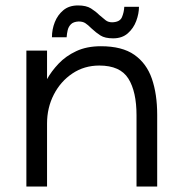

<svg xmlns="http://www.w3.org/2000/svg" viewBox="-20 -682 662 706"><path d="M482 4V-258Q482 -345 452 -393Q422 -441 345 -441Q290 -441 246.5 -412Q203 -383 178 -334.5Q153 -286 153 -228V4H77V-496H153V-391Q169 -420 195.5 -448Q222 -476 260.5 -494Q299 -512 351 -512Q429 -512 474 -480.5Q519 -449 538.5 -392.5Q558 -336 558 -260V4ZM345 -627Q359 -615 368.5 -607.5Q378 -600 393 -600Q421 -601 428.5 -619Q436 -637 437 -657H491Q491 -632 481 -605Q471 -578 450 -559.5Q429 -541 396 -541Q366 -541 349.5 -551.5Q333 -562 317 -577Q303 -591 293.5 -597Q284 -603 269 -603Q250 -602 241 -593Q232 -584 229 -571.5Q226 -559 225 -545H171Q171 -574 181.5 -600.5Q192 -627 213 -644.5Q234 -662 267 -662Q297 -662 314.5 -651Q332 -640 345 -627Z"/></svg>

Font: Nata Sans
Style: Regular
Weight: 400
Designer: Daniel Uzquiano Cruz
Version: Version 1.001